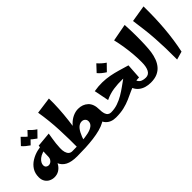

<svg xmlns="http://www.w3.org/2000/svg" viewBox="62 -1556 2382 2382"><g transform="rotate(-45 1253.0 -364.5)"><path d="M178 -15Q143 -15 110.5 -30.5Q78 -46 58 -77.5Q38 -109 38 -154Q38 -222 69 -270.5Q100 -319 151 -350.5Q202 -382 261.5 -397Q321 -412 377 -412V-347Q327 -347 290 -334.5Q253 -322 229 -302.5Q205 -283 193.5 -262Q182 -241 182 -222Q182 -195 197.5 -183Q213 -171 232 -171Q250 -171 266 -181Q282 -191 292.5 -209Q303 -227 303 -249H362Q361 -206 348.5 -164.5Q336 -123 313 -89Q290 -55 256 -35Q222 -15 178 -15ZM562 0Q460 0 404 -29.5Q348 -59 325.5 -114.5Q303 -170 303 -249Q303 -278 304.5 -307.5Q306 -337 308.5 -368Q311 -399 315 -432L509 -450Q503 -413 497 -375.5Q491 -338 486.5 -300.5Q482 -263 481 -224Q479 -182 488 -151Q497 -120 515.5 -104Q534 -88 562 -88L582 -44ZM247 -505Q222 -522 197.5 -542Q173 -562 155 -584L234 -668Q255 -645 277 -625Q299 -605 327 -587ZM367 -505Q342 -522 317.5 -542Q293 -562 275 -584L354 -668Q375 -645 397 -625Q419 -605 447 -587Z M562 0V-88Q647 -88 720.5 -92.5Q794 -97 849.5 -109.5Q905 -122 936 -146.5Q967 -171 967 -210Q967 -234 949.5 -251Q932 -268 905 -268Q876 -268 849.5 -248.5Q823 -229 798.5 -184Q774 -139 750 -62L689 -82Q702 -163 732.5 -224Q763 -285 804 -326.5Q845 -368 891.5 -389Q938 -410 983 -410Q1062 -410 1113.5 -362Q1165 -314 1165 -216Q1165 -170 1141 -136.5Q1117 -103 1074 -79Q1031 -55 973.5 -39.5Q916 -24 848.5 -15.5Q781 -7 708.5 -3.5Q636 0 562 0ZM640 -37Q642 -220 634.5 -388.5Q627 -557 599 -726L818 -756Q820 -668 814.5 -575.5Q809 -483 798 -391.5Q787 -300 772.5 -216.5Q758 -133 741 -63ZM1242 0Q1156 0 1107.5 -52.5Q1059 -105 1059 -209L1165 -216Q1165 -172 1174 -143.5Q1183 -115 1200.5 -101.5Q1218 -88 1242 -88L1262 -44Z M1242 0V-88Q1304 -88 1359.5 -107Q1415 -126 1465 -155.5Q1515 -185 1561 -218.5Q1607 -252 1649 -281.5Q1691 -311 1730.5 -330Q1770 -349 1807 -349L1794 -150Q1740 -150 1692.5 -135Q1645 -120 1598 -98Q1551 -76 1499 -53Q1447 -30 1384.5 -15Q1322 0 1242 0ZM1852 0Q1807 0 1766.5 -12Q1726 -24 1694.5 -49Q1663 -74 1644.5 -112Q1626 -150 1626 -202H1734Q1734 -159 1749.5 -133.5Q1765 -108 1792.5 -98Q1820 -88 1852 -88L1872 -44ZM1324 -223 1285 -418Q1362 -431 1428.5 -429.5Q1495 -428 1556 -416.5Q1617 -405 1678 -387Q1739 -369 1807 -349L1778 -273Q1705 -277 1629 -279Q1553 -281 1476.5 -270Q1400 -259 1324 -223ZM1557 -478Q1530 -495 1504 -516Q1478 -537 1460 -560L1543 -649Q1566 -623 1588.5 -603Q1611 -583 1640 -563Z M1852 0V-88Q1903 -88 1927.5 -133Q1952 -178 1952 -259Q1953 -322 1947 -396Q1941 -470 1929 -547Q1917 -624 1900 -694L2128 -737Q2134 -640 2134.5 -552Q2135 -464 2132 -391.5Q2129 -319 2122 -267Q2114 -213 2096 -164.5Q2078 -116 2047 -79Q2016 -42 1968.5 -21Q1921 0 1852 0Z M2285 27Q2286 -80 2283.5 -170.5Q2281 -261 2275.5 -345Q2270 -429 2260 -514.5Q2250 -600 2236 -698L2456 -734Q2459 -531 2443.5 -349Q2428 -167 2393 -4Z"/></g></svg>

Font: Marhey Light SemiBold
Style: Regular
Weight: 600
Version: Version 1.000